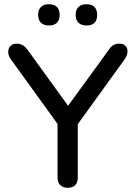

<svg xmlns="http://www.w3.org/2000/svg" viewBox="-20 -884 643 911"><path d="M253 -43V-296L32 -602Q19 -619 19 -638Q19 -655 30 -666Q41 -677 60 -677Q90 -677 112 -646L303 -382L495 -646Q506 -663 518 -670Q530 -677 546 -677Q564 -677 574.5 -667Q585 -657 585 -641Q585 -622 571 -602L349 -295V-43Q349 7 301 7Q278 7 265.5 -6Q253 -19 253 -43ZM339 -814Q339 -838 352.5 -851Q366 -864 391 -864Q415 -864 428 -851Q441 -838 441 -814Q441 -763 391 -763Q366 -763 352.5 -776Q339 -789 339 -814ZM161 -814Q161 -838 174.5 -851Q188 -864 212 -864Q237 -864 250 -851Q263 -838 263 -814Q263 -789 250 -776Q237 -763 212 -763Q188 -763 174.5 -776Q161 -789 161 -814Z"/></svg>

Font: SN Pro
Style: Regular
Weight: 400
Designer: Tobias Whetton
Foundry: Supernotes
Version: Version 1.003